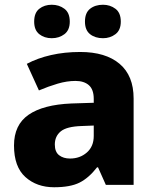

<svg xmlns="http://www.w3.org/2000/svg" viewBox="-20 -872 653 809"><path d="M318 -653Q425 -653 484 -603Q543 -553 543 -457V-93H426L393 -167H389Q354 -122 315 -102.5Q276 -83 208 -83Q135 -83 87 -126Q39 -169 39 -259Q39 -346 100.5 -388.5Q162 -431 281 -436L375 -439V-455Q375 -495 354.5 -513Q334 -531 298 -531Q262 -531 223 -519.5Q184 -508 144 -491L93 -603Q138 -627 195 -640Q252 -653 318 -653ZM324 -341Q261 -339 236 -318.5Q211 -298 211 -263Q211 -232 229 -218Q247 -204 275 -204Q317 -204 346 -229.5Q375 -255 375 -299V-343ZM124 -781Q124 -818 145.5 -835Q167 -852 198 -852Q229 -852 251.5 -835Q274 -818 274 -781Q274 -745 251.5 -728Q229 -711 198 -711Q167 -711 145.5 -728Q124 -745 124 -781ZM338 -781Q338 -818 359.5 -835Q381 -852 414 -852Q444 -852 466.5 -835Q489 -818 489 -781Q489 -745 466.5 -728Q444 -711 414 -711Q381 -711 359.5 -728Q338 -745 338 -781Z"/></svg>

Font: Noto Sans Kannada UI ExtraBold
Style: Regular
Weight: 800
Designer: Jelle Bosma - Monotype Design Team
Foundry: Monotype Imaging Inc.
Version: Version 2.005; ttfautohint (v1.8.4.7-5d5b)